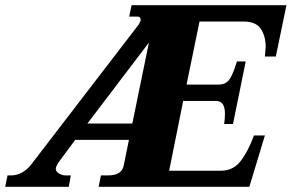

<svg xmlns="http://www.w3.org/2000/svg" viewBox="-43 -720 1124 740"><path d="M-14 -44H1Q22 -44 42.5 -55.5Q63 -67 78 -87L492 -626Q493 -628 495.5 -632.5Q498 -637 499 -641V-644Q499 -656 487 -656H455L464 -700H1061L1020 -502H978Q981 -532 981 -539Q981 -580 962.5 -608.5Q944 -637 895 -637H726L676 -394H800Q829 -394 843 -416.5Q857 -439 870 -483H904L855 -242H821Q824 -263 824 -282Q824 -305 816 -318Q808 -331 787 -331H663L609 -62H808Q855 -62 883.5 -98Q912 -134 936 -198H978L918 0H337L346 -44H374Q427 -44 434 -83L454 -181H247L181 -92Q172 -76 172 -70Q172 -58 185 -51Q198 -44 208 -44H230L222 0H-23ZM467 -244 531 -556 294 -244Z"/></svg>

Font: Taviraj
Style: Bold Italic
Weight: 700
Italic angle: -12°
Designer: Katatrad Team
Foundry: CadsonDemak
Version: Version 1.001